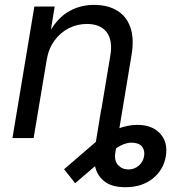

<svg xmlns="http://www.w3.org/2000/svg" viewBox="-20 -573 788 797"><path d="M501 204.1Q444.8 204.1 414.8 180.9Q384.8 157.7 375.7 121.8Q366.7 85.9 372.6 48.8L399.9 -118.2H488.3L459 58.6Q453.1 94.2 470.2 112.3Q487.3 130.4 513.2 130.4Q537.6 130.4 555.9 114.7Q574.2 99.1 578.1 75.2Q581.5 55.2 572.5 39.6Q563.5 23.9 540.5 20.5Q524.4 17.6 508.8 21Q493.2 24.4 478.3 32.5Q463.4 40.5 448.7 53.2L292 187.5L246.1 129.4L378.9 15.1Q418 -18.6 463.6 -36.6Q509.3 -54.7 549.8 -54.7Q611.8 -54.7 644.8 -18.6Q677.7 17.6 668.5 74.7Q659.2 131.8 614.3 168Q569.3 204.1 501 204.1ZM173.8 -324.2 119.6 0H31.7L122.6 -545.9H207L185.5 -413.6L172.9 -416.5Q209.5 -490.7 259.3 -521.7Q309.1 -552.7 370.1 -552.7Q426.8 -552.7 465.8 -529.3Q504.9 -505.9 521.2 -459.5Q537.6 -413.1 525.9 -343.8L468.8 0H380.9L438 -342.3Q448.7 -406.2 422.4 -439.9Q396 -473.6 340.8 -473.6Q300.8 -473.6 265.6 -455.8Q230.5 -438 206.1 -404.5Q181.6 -371.1 173.8 -324.2Z"/></svg>

Font: Adwaita Sans
Style: Italic
Weight: 400
Italic angle: -9.39999°
Designer: Rasmus Andersson
Foundry: rsms
Version: Version 4.001;git-9221beed3